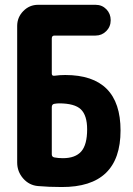

<svg xmlns="http://www.w3.org/2000/svg" viewBox="-20 -750 540 780"><path d="M235.4 -107.4Q286.1 -107.4 310.1 -134.8Q334 -162.1 334 -224.6Q334 -281.2 308.6 -305.7Q283.2 -330.1 219.7 -330.1Q211.9 -330.1 200.2 -328.1Q190.4 -326.2 190.4 -314.5V-123Q190.4 -112.3 201.2 -110.4Q216.8 -107.4 235.4 -107.4ZM245.1 -445.3Q469.7 -445.3 469.7 -219.7Q469.7 10.7 230.5 9.8Q178.7 9.8 134.8 5.9Q98.6 2.9 74.2 -24.9Q49.8 -52.7 49.8 -89.8V-644.5Q49.8 -679.7 74.7 -705.1Q99.6 -730.5 134.8 -730.5H368.2Q394.5 -730.5 412.1 -712.4Q429.7 -694.3 429.7 -668Q429.7 -641.6 411.6 -623.5Q393.6 -605.5 368.2 -605.5H201.2Q190.4 -605.5 190.4 -593.8V-451.2Q190.4 -440.4 202.1 -442.4Q222.7 -445.3 245.1 -445.3Z"/></svg>

Font: Rounded-X Mgen+ 1m bold
Style: Bold
Weight: 700
Designer: [Source Han Sans]
Ryoko NISHIZUKA  (kana & ideographs); Paul D. Hunt (Latin, Greek & Cyrillic); Wenlong ZHANG  (bopomofo
Version: Version 1.059.20150602